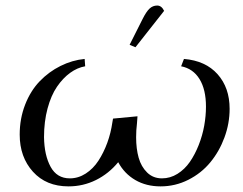

<svg xmlns="http://www.w3.org/2000/svg" viewBox="-20 -663 872 690"><path d="M50.8 -179.2Q50.8 -236.8 70.3 -286.9Q89.8 -336.9 122.8 -371.1Q155.8 -405.3 197.5 -426Q239.3 -446.8 284.2 -451.2L286.1 -424.8Q257.8 -419.9 231.9 -401.1Q206.1 -382.3 184.8 -351.3Q163.6 -320.3 150.9 -273.2Q138.2 -226.1 138.2 -169.9Q139.2 -105 161.9 -63.5Q184.6 -22 231 -22Q261.2 -22 288.1 -39.3Q314.9 -56.6 333.7 -85.4Q352.5 -114.3 365.5 -149.7Q378.4 -185.1 383.8 -223.1L386.2 -236.8L474.1 -245.1L472.2 -219.2Q469.2 -194.8 469.2 -169.9Q469.2 -128.4 478.3 -96.2Q487.3 -64 508.8 -43Q530.3 -22 562 -22Q591.8 -22 617.9 -38.3Q644 -54.7 662.4 -81.3Q680.7 -107.9 694.1 -141.8Q707.5 -175.8 713.9 -211.2Q720.2 -246.6 720.2 -279.8Q720.2 -341.3 697 -378.9Q673.8 -416.5 630.9 -424.8L641.1 -451.2Q718.8 -444.8 762 -396.2Q805.2 -347.7 805.2 -272Q805.2 -219.2 786.6 -168.9Q768.1 -118.7 735.8 -79.6Q703.6 -40.5 656.7 -16.8Q609.9 6.8 557.1 6.8Q505.4 6.8 466.1 -16.1Q426.8 -39.1 404.8 -80.1Q371.1 -39.1 325 -16.1Q278.8 6.8 226.1 6.8Q146 6.8 98.4 -45.9Q50.8 -98.6 50.8 -179.2ZM445.8 -502 492.2 -594.2Q505.9 -621.6 517.6 -632.3Q529.3 -643.1 544.9 -643.1Q560.5 -643.1 569.8 -624L466.8 -493.2Z"/></svg>

Font: Dihjauti
Style: Bold Italic
Weight: 700
Italic angle: -9°
Designer: T. Christopher White
Version: Version 3.0.0